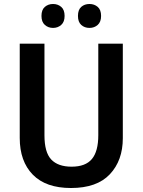

<svg xmlns="http://www.w3.org/2000/svg" viewBox="-20 -933 716 963"><path d="M596 -240Q596 -128 531 -59Q466 10 336 10Q210 10 144.5 -57Q79 -124 79 -241V-714H203V-254Q203 -169 237 -133Q271 -97 339 -97Q409 -97 441 -135.5Q473 -174 473 -255V-714H596ZM188 -853Q188 -884 205 -898.5Q222 -913 246 -913Q270 -913 287 -898.5Q304 -884 304 -853Q304 -823 287 -808Q270 -793 246 -793Q222 -793 205 -808Q188 -823 188 -853ZM371 -853Q371 -884 387.5 -898.5Q404 -913 429 -913Q453 -913 470 -898.5Q487 -884 487 -853Q487 -823 470 -808Q453 -793 429 -793Q404 -793 387.5 -808Q371 -823 371 -853Z"/></svg>

Font: Noto Sans Telugu SemiCondensed SemiBold
Style: Regular
Weight: 600
Width: 4
Designer: Jelle Bosma - Monotype Design Team
Foundry: Monotype Imaging Inc.
Version: Version 2.005; ttfautohint (v1.8.4.7-5d5b)